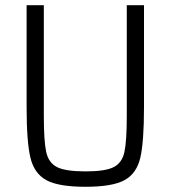

<svg xmlns="http://www.w3.org/2000/svg" viewBox="-20 -708 654 736"><path d="M82 -298V-688H148V-265Q148 -168 157 -126Q166 -84 198.5 -67.5Q231 -51 308 -51Q384 -51 416 -67.5Q448 -84 457 -125.5Q466 -167 466 -265V-688H532V-298Q532 -165 518 -104Q504 -43 457.5 -17.5Q411 8 308 8Q204 8 157.5 -17.5Q111 -43 96.5 -104Q82 -165 82 -298Z"/></svg>

Font: Saira Semi Condensed Light
Style: Regular
Weight: 300
Width: 4
Designer: Hector Gatti with collaboration of the Omnibus-Type team
Foundry: Omnibus-Type
Version: Version 1.001; ttfautohint (v1.8)